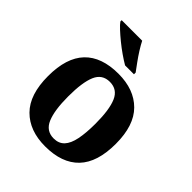

<svg xmlns="http://www.w3.org/2000/svg" viewBox="-213 -897 1039 1039"><g transform="rotate(45 306.5 -378.0)"><path d="M304.6 10Q185 10 116 -59.3Q47 -128.7 47 -270.3Q47 -411 113.1 -480Q179.2 -549 308 -549Q428 -549 497 -480Q566 -411 566 -270.3Q566 -128.7 499.5 -59.3Q433 10 304.6 10ZM307.2 -53Q346 -53 368.7 -77.4Q391.3 -101.7 401.2 -150.5Q411 -199.2 411 -270Q411 -377 387.5 -431Q364 -485 306 -485Q248 -485 225 -431.2Q202 -377.5 202 -270Q202 -164 225.5 -108.5Q249 -53 307.2 -53ZM301 -606Q277 -620 249 -639.5Q221 -659 194 -681Q167 -703 145.5 -723Q124 -743 115 -756V-766H272Q283 -744 300 -717Q317 -690 336 -664Q355 -638 369 -619V-606Z"/></g></svg>

Font: Noto Serif Kannada
Style: Regular
Weight: 400
Designer: Universal Thirst, Indian Type Foundry and the Monotype Design Team
Foundry: Monotype Imaging Inc.
Version: Version 2.003